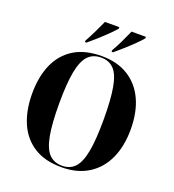

<svg xmlns="http://www.w3.org/2000/svg" viewBox="-164 -1057 1082 1193"><g transform="rotate(20 377.0 -460.5)"><path d="M378 10Q268 10 195.5 -36Q123 -82 87 -165Q51 -248 51 -359Q51 -470 87 -552Q123 -634 195.5 -679.5Q268 -725 379 -725Q483 -725 555.5 -679.5Q628 -634 665.5 -552Q703 -470 703 -358Q703 -247 665.5 -164.5Q628 -82 555 -36Q482 10 378 10ZM378 0Q431 0 463 -34.5Q495 -69 509.5 -147.5Q524 -226 524 -358Q524 -490 510 -568.5Q496 -647 464 -681Q432 -715 379 -715Q325 -715 292.5 -681Q260 -647 245 -568.5Q230 -490 230 -358Q230 -226 244.5 -147.5Q259 -69 291.5 -34.5Q324 0 378 0ZM250 -781Q269 -815 289 -856Q309 -897 324 -931H419V-921Q405 -904 376 -875.5Q347 -847 315 -818.5Q283 -790 260 -771H250ZM426 -781Q446 -815 465.5 -856Q485 -897 500 -931H595V-921Q581 -904 552 -875.5Q523 -847 491 -818.5Q459 -790 436 -771H426Z"/></g></svg>

Font: Noto Serif Display SemiCondensed ExtraBold
Style: Regular
Weight: 800
Width: 4
Designer: Monotype Design Team
Foundry: Monotype Imaging Inc.
Version: Version 2.009